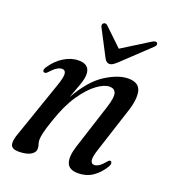

<svg xmlns="http://www.w3.org/2000/svg" viewBox="-120 -717 721 815"><g transform="rotate(20 240.0 -310.0)"><path d="M44.5 -344.5Q38.5 -345 38 -352Q37.5 -359 43 -367Q66.5 -402.5 99 -422.5Q131.5 -442.5 165 -442.5Q215.5 -442.5 215.5 -397.5Q215.5 -378 205 -348.5Q194.5 -319 181 -283Q231 -371 287.8 -406.8Q344.5 -442.5 389 -442.5Q437.5 -442.5 446 -406.8Q454.5 -371 434.5 -311.5L371.5 -117Q358.5 -78 361.2 -63Q364 -48 377.5 -48Q387 -48 398.2 -55Q409.5 -62 426.5 -82.5Q433 -89.5 437.5 -88Q442 -87 443.2 -80.8Q444.5 -74.5 439 -64Q418 -29 389.5 -10.2Q361 8.5 324.5 8.5Q284 8.5 274 -18Q264 -44.5 279 -93L345.5 -299.5Q360.5 -346.5 354.5 -364.8Q348.5 -383 326 -383Q302.5 -383 270 -359.5Q237.5 -336 204.5 -287.8Q171.5 -239.5 146.5 -165Q131.5 -121.5 127 -101.2Q122.5 -81 122.5 -69.5Q122.5 -58 125.8 -50Q129 -42 129 -31Q129 -13 109.5 -2.2Q90 8.5 56 8.5Q26.5 8.5 20.8 -8.8Q15 -26 29 -63L115 -312Q129.5 -353.5 127.5 -369.2Q125.5 -385 110.5 -385Q100 -385 87.5 -377.2Q75 -369.5 57.5 -350Q50.5 -342.5 44.5 -344.5ZM322.5 -490.5Q313.5 -482.5 306.2 -477.8Q299 -473 291 -473Q277 -473 268 -490.5L207 -607.5Q200.5 -619.5 209.5 -626.5Q218 -632.5 227.5 -623.5L307 -547.5L428.5 -623.5Q445 -633.5 451 -626.5Q458 -618 445.5 -606.5Z"/></g></svg>

Font: Fraunces 144pt S050
Style: Italic
Weight: 400
Italic angle: -16°
Version: Version 1.000; ttfautohint (v1.8.3)